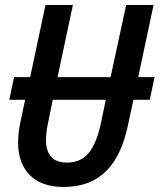

<svg xmlns="http://www.w3.org/2000/svg" viewBox="-20 -734 635 764"><path d="M232 10C384 10 457 -85 489 -235L511 -337H576L595 -427H530L591 -714H482L420 -427H209L270 -714H161L100 -427H36L17 -337H80L62 -252C55 -221 52 -190 52 -167C52 -57 116 10 232 10ZM246 -87C191 -87 163 -118 163 -177C163 -196 166 -223 172 -249L190 -337H401L382 -246C359 -138 321 -87 246 -87Z"/></svg>

Font: Noto Sans Display SemiCondensed Medium
Style: Italic
Weight: 500
Width: 4
Italic angle: -12°
Designer: Monotype Design Team
Foundry: Monotype Imaging Inc.
Version: Version 1.900